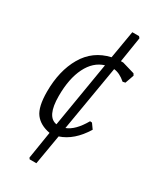

<svg xmlns="http://www.w3.org/2000/svg" viewBox="-194 -725 777 917"><g transform="rotate(30 194.5 -266.5)"><path d="M288 -505 356 -485 362 -475 345 -427 331 -424Q298 -453 266 -456L205 -96Q251 -113 291 -183L302 -182L322 -154Q270 -69 197 -45L169 119H132L127 112L151 -38Q96 -48 69 -83.5Q42 -119 42 -203Q42 -318 88.5 -398Q135 -478 227 -499L253 -652H290L297 -644L275 -505ZM101 -213Q101 -99 159 -90L219 -450Q163 -433 132 -371Q101 -309 101 -213Z"/></g></svg>

Font: Alegreya Sans
Style: Italic
Weight: 400
Italic angle: -7°
Designer: Juan Pablo del Peral
Foundry: Huerta Tipografica
Version: Version 2.007